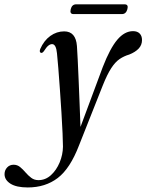

<svg xmlns="http://www.w3.org/2000/svg" viewBox="-138 -598 660 866"><path d="M325.5 -295.5Q358.5 -380.5 391.2 -419Q424 -457.5 462 -457.5Q481.5 -457.5 492 -446.8Q502.5 -436 502.5 -417.5Q502.5 -395 487.5 -379Q472.5 -363 445 -352Q421 -345 401.2 -331.5Q381.5 -318 363.5 -290.2Q345.5 -262.5 325.5 -212.5L218.5 57.5Q178.5 162 122.5 204.8Q66.5 247.5 -13 247.5Q-64 247.5 -90.8 230.5Q-117.5 213.5 -117.5 187.5Q-117.5 170 -106 157.5Q-94.5 145 -76.5 145Q-60 145 -47.2 155.5Q-34.5 166 -22.8 179.8Q-11 193.5 2.8 204Q16.5 214.5 35.5 214.5Q67 214.5 91.8 192Q116.5 169.5 131 134.8Q145.5 100 146 63.5Q146 44.5 144.2 3.2Q142.5 -38 139.2 -89.8Q136 -141.5 132.2 -194.5Q128.5 -247.5 125 -291Q121.5 -334.5 119 -357.5Q115 -399 97 -399Q88.5 -399 80 -392.2Q71.5 -385.5 60.5 -368Q53.5 -358 47 -359.5Q38 -362.5 43.5 -377Q60 -415 88.8 -435.8Q117.5 -456.5 151.5 -456.5Q204 -456.5 209 -390.5Q210.5 -371 212.5 -329.2Q214.5 -287.5 216.8 -234.2Q219 -181 221.2 -126.2Q223.5 -71.5 225 -25.5ZM181 -556.5Q186.5 -578.5 205.5 -578.5H424Q442.5 -578.5 436.5 -556.5Q430.5 -534.5 412 -534.5H193.5Q175.5 -534.5 181 -556.5Z"/></svg>

Font: Fraunces 72pt S000
Style: Italic
Weight: 400
Italic angle: -16°
Version: Version 1.000; ttfautohint (v1.8.3)